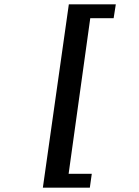

<svg xmlns="http://www.w3.org/2000/svg" viewBox="-20 -706 640 887"><path d="M178 161 298 -686H515L505 -622H397L297 97H404L395 161Z"/></svg>

Font: Chivo Mono SemiBold
Style: Italic
Weight: 600
Italic angle: -8.05°
Monospace: yes
Version: Version 1.008